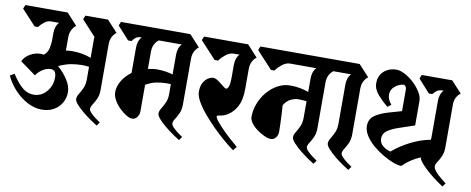

<svg xmlns="http://www.w3.org/2000/svg" viewBox="-82 -904 2907 1185"><g transform="rotate(10 1372.0 -311.5)"><path d="M328 -567Q314 -557 303 -537Q292 -517 292 -490V-422Q292 -418 292 -414Q292 -410 291 -406Q311 -409 330 -409Q364 -409 393 -404Q422 -399 450 -388V-497Q450 -502 450 -508Q450 -514 451 -519L363 -615L373 -639H515L581 -567Q566 -557 555.5 -537Q545 -517 545 -490V-203Q545 -171 534 -147Q523 -123 512 -106.5Q501 -90 501 -78Q501 -67 514.5 -53Q528 -39 545.5 -26Q563 -13 575 -5L559 17Q547 10 522 -7Q497 -24 470.5 -45.5Q444 -67 425 -88Q406 -109 406 -123Q406 -138 417 -155.5Q428 -173 439 -196.5Q450 -220 450 -252V-332Q428 -335 405 -335Q375 -335 339.5 -329Q304 -323 261 -303Q297 -272 323 -232Q349 -192 349 -154Q349 -119 332 -88.5Q315 -58 283 -39.5Q251 -21 206 -21Q162 -21 117.5 -44.5Q73 -68 36.5 -107Q0 -146 -22 -194L5 -210Q40 -155 72 -129Q104 -103 141 -103Q176 -103 201.5 -121.5Q227 -140 241 -168.5Q255 -197 255 -228Q255 -277 222 -277Q195 -277 170 -261Q145 -245 130 -222L32 -293Q44 -321 75.5 -340Q107 -359 143 -359Q148 -359 152.5 -358.5Q157 -358 162 -357Q185 -375 191 -403.5Q197 -432 197 -455V-497Q197 -543 221 -567H170Q149 -567 129 -551.5Q109 -536 98 -519H76L-13 -615L-3 -639H262Z M636 -207Q636 -242 657 -277.5Q678 -313 715 -340V-497Q715 -543 739 -567Q714 -567 701.5 -557Q689 -547 681 -534H659L586 -615L596 -639H1031L1097 -567Q1082 -557 1071.5 -537Q1061 -517 1061 -490V-203Q1061 -171 1050 -147Q1039 -123 1028 -106.5Q1017 -90 1017 -78Q1017 -67 1030.5 -53Q1044 -39 1061.5 -26Q1079 -13 1091 -5L1075 17Q1063 10 1038 -7Q1013 -24 986.5 -45.5Q960 -67 941 -88Q922 -109 922 -123Q922 -138 933 -155.5Q944 -173 955 -196.5Q966 -220 966 -252V-314Q960 -314 954 -314.5Q948 -315 943 -315Q911 -315 876.5 -308.5Q842 -302 810 -282V-116Q810 -96 798 -79.5Q786 -63 766 -63Q751 -63 729.5 -76Q708 -89 686.5 -110Q665 -131 650.5 -156.5Q636 -182 636 -207ZM966 -497Q966 -543 990 -567H846Q831 -557 820.5 -537Q810 -517 810 -490V-382Q824 -385 838.5 -387Q853 -389 868 -389Q895 -389 919 -385.5Q943 -382 966 -375Z M1459 -567Q1444 -557 1433.5 -537Q1423 -517 1423 -490V-365Q1423 -298 1402 -256.5Q1381 -215 1343 -192Q1318 -178 1298.5 -176Q1279 -174 1279 -168Q1279 -158 1294.5 -138.5Q1310 -119 1334 -94.5Q1358 -70 1384.5 -46Q1411 -22 1434 -3L1414 21Q1387 1 1351.5 -29Q1316 -59 1280 -95Q1244 -131 1213 -168Q1182 -205 1163 -239Q1144 -273 1144 -299Q1144 -333 1156 -354.5Q1168 -376 1185 -387Q1202 -398 1217 -398Q1232 -398 1250.5 -385Q1269 -372 1284.5 -359Q1300 -346 1305 -346Q1316 -346 1322 -364.5Q1328 -383 1328 -414V-497Q1328 -543 1352 -567H1312Q1287 -565 1264 -546Q1241 -527 1228 -508H1206L1107 -615L1117 -639H1393Z M1904 -203Q1904 -171 1893 -147Q1882 -123 1871 -106.5Q1860 -90 1860 -78Q1860 -67 1873.5 -53Q1887 -39 1904.5 -26Q1922 -13 1934 -5L1918 17Q1906 10 1881 -7Q1856 -24 1829.5 -45.5Q1803 -67 1784 -88Q1765 -109 1765 -123Q1765 -138 1776 -155.5Q1787 -173 1798 -196.5Q1809 -220 1809 -252V-356Q1782 -359 1757 -359Q1736 -359 1710.5 -347Q1685 -335 1668 -306Q1670 -281 1671.5 -250Q1673 -219 1674 -190Q1675 -161 1675 -141Q1675 -120 1663 -104Q1651 -88 1631 -88Q1615 -88 1591.5 -98.5Q1568 -109 1545 -125.5Q1522 -142 1506.5 -162.5Q1491 -183 1491 -202Q1491 -244 1506.5 -285Q1522 -326 1550 -359.5Q1578 -393 1615 -413.5Q1652 -434 1694 -434Q1726 -434 1753.5 -429Q1781 -424 1809 -414V-497Q1809 -543 1833 -567H1665Q1640 -565 1617 -546Q1594 -527 1581 -508H1559L1460 -615L1470 -639H1874L1940 -567Q1925 -557 1914.5 -537Q1904 -517 1904 -490Z M2122 -203Q2122 -171 2111 -147Q2100 -123 2089 -106.5Q2078 -90 2078 -78Q2078 -67 2091.5 -53Q2105 -39 2122.5 -26Q2140 -13 2152 -5L2136 17Q2124 10 2099 -7Q2074 -24 2047.5 -45.5Q2021 -67 2002 -88Q1983 -109 1983 -123Q1983 -138 1994 -155.5Q2005 -173 2016 -196.5Q2027 -220 2027 -252V-497Q2027 -543 2051 -567H1853L1831 -639H2092L2158 -567Q2143 -557 2132.5 -537Q2122 -517 2122 -490Z M2607 -497Q2607 -543 2631 -567H2623Q2601 -566 2588 -556.5Q2575 -547 2566 -534H2544L2471 -615L2481 -639H2672L2738 -567Q2723 -557 2712.5 -538Q2702 -519 2702 -493V-223Q2702 -191 2691 -167Q2680 -143 2669 -126.5Q2658 -110 2658 -98Q2658 -84 2673.5 -66Q2689 -48 2709 -31.5Q2729 -15 2742 -5L2726 17Q2714 9 2688.5 -9Q2663 -27 2635.5 -50.5Q2608 -74 2587.5 -97Q2567 -120 2563 -137Q2500 -110 2454 -64Q2432 -64 2400.5 -76Q2369 -88 2334.5 -108.5Q2300 -129 2270 -155Q2240 -181 2221 -211Q2202 -241 2202 -271Q2202 -313 2233.5 -336Q2265 -359 2320 -375L2400 -398V-533Q2400 -544 2394.5 -552Q2389 -560 2381 -560Q2369 -560 2350.5 -551.5Q2332 -543 2317.5 -526.5Q2303 -510 2303 -484Q2303 -471 2308.5 -456.5Q2314 -442 2328 -425L2306 -408Q2272 -436 2242.5 -469.5Q2213 -503 2213 -541Q2213 -588 2244.5 -616Q2276 -644 2323 -644Q2346 -644 2375.5 -628.5Q2405 -613 2432.5 -587.5Q2460 -562 2477.5 -533Q2495 -504 2495 -477V-325L2400 -293Q2355 -278 2328.5 -259.5Q2302 -241 2302 -209Q2302 -182 2323.5 -164Q2345 -146 2373 -140Q2419 -180 2480.5 -211.5Q2542 -243 2606 -255Q2606 -260 2606.5 -264Q2607 -268 2607 -272Z"/></g></svg>

Font: Jaini Purva
Style: Regular
Weight: 400
Designer: Maithili Shingre, Girish Dalvi (Devanagari), Taresh Vohra (Latin)
Foundry: Ek Type
Version: Version 2.000; ttfautohint (v1.8.4.7-5d5b)